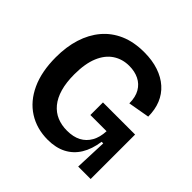

<svg xmlns="http://www.w3.org/2000/svg" viewBox="-174 -837 1014 1014"><g transform="rotate(45 333.0 -330.0)"><path d="M316 14Q234 14 171 -26Q108 -66 73 -142Q38 -218 38 -325Q38 -403 58 -466.5Q78 -530 117 -576.5Q156 -623 214 -648.5Q272 -674 350 -674Q410 -674 457.5 -658Q505 -642 538 -612.5Q571 -583 588 -541.5Q605 -500 605 -448L485 -427Q485 -474 467 -505Q449 -536 417.5 -551.5Q386 -567 345 -567Q294 -567 254.5 -541Q215 -515 193 -462.5Q171 -410 171 -330Q171 -269 184 -224Q197 -179 221.5 -149.5Q246 -120 279.5 -106Q313 -92 354 -92Q401 -92 433 -109Q465 -126 483.5 -158.5Q502 -191 504 -238H383V-332H623V-218V0H530L537 -180H525Q516 -117 489.5 -74Q463 -31 419.5 -8.5Q376 14 316 14Z"/></g></svg>

Font: Bricolage Grotesque 72pt SemiBold
Style: Regular
Weight: 600
Version: Version 1.001;gftools[0.9.33.dev8+g029e19f]